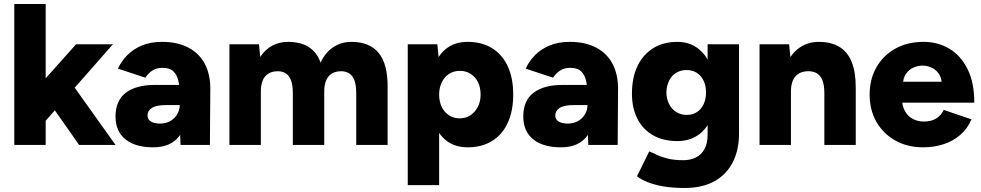

<svg xmlns="http://www.w3.org/2000/svg" viewBox="-20 -720 4876 954"><path d="M199 -111 107 -219 358 -500H541ZM51 0V-700H207V0ZM373 0 218 -221 320 -328 554 0Z M877 0 873 -108V-249Q873 -289 866 -319Q859 -349 841 -366Q823 -383 787 -383Q759 -383 738 -370Q717 -357 702 -334L566 -379Q583 -416 612.5 -446Q642 -476 685 -494Q728 -512 785 -512Q863 -512 917 -483Q971 -454 998 -402Q1025 -350 1025 -279L1023 0ZM741 12Q652 12 603 -28Q554 -68 554 -141Q554 -220 605 -259Q656 -298 748 -298H885V-198H807Q757 -198 735 -184Q713 -170 713 -145Q713 -127 729.5 -116.5Q746 -106 775 -106Q804 -106 826 -118.5Q848 -131 860.5 -152Q873 -173 873 -198H912Q912 -98 870 -43Q828 12 741 12Z M1120 0V-500H1267L1273 -437Q1297 -474 1332.5 -493Q1368 -512 1411 -512Q1473 -512 1513.5 -486.5Q1554 -461 1573 -409Q1596 -459 1636 -485.5Q1676 -512 1726 -512Q1816 -512 1861.5 -457Q1907 -402 1906 -286V0H1750V-256Q1750 -296 1741.5 -319.5Q1733 -343 1717 -354Q1701 -365 1679 -366Q1636 -367 1613.5 -341.5Q1591 -316 1591 -264V0H1435V-256Q1435 -296 1426.5 -319.5Q1418 -343 1402 -354Q1386 -365 1364 -366Q1321 -367 1298.5 -341.5Q1276 -316 1276 -264V0Z M2006 200V-500H2153L2162 -408V200ZM2304 12Q2242 12 2200 -19.5Q2158 -51 2137 -110Q2116 -169 2116 -250Q2116 -332 2137 -390.5Q2158 -449 2200 -480.5Q2242 -512 2304 -512Q2374 -512 2425 -480.5Q2476 -449 2503 -390.5Q2530 -332 2530 -250Q2530 -169 2503 -110Q2476 -51 2425 -19.5Q2374 12 2304 12ZM2264 -132Q2294 -132 2317 -147Q2340 -162 2354 -188.5Q2368 -215 2368 -250Q2368 -285 2355 -311.5Q2342 -338 2318.5 -353Q2295 -368 2265 -368Q2235 -368 2211.5 -353Q2188 -338 2175 -311Q2162 -284 2162 -250Q2162 -215 2175 -188.5Q2188 -162 2211 -147Q2234 -132 2264 -132Z M2903 0 2899 -108V-249Q2899 -289 2892 -319Q2885 -349 2867 -366Q2849 -383 2813 -383Q2785 -383 2764 -370Q2743 -357 2728 -334L2592 -379Q2609 -416 2638.5 -446Q2668 -476 2711 -494Q2754 -512 2811 -512Q2889 -512 2943 -483Q2997 -454 3024 -402Q3051 -350 3051 -279L3049 0ZM2767 12Q2678 12 2629 -28Q2580 -68 2580 -141Q2580 -220 2631 -259Q2682 -298 2774 -298H2911V-198H2833Q2783 -198 2761 -184Q2739 -170 2739 -145Q2739 -127 2755.5 -116.5Q2772 -106 2801 -106Q2830 -106 2852 -118.5Q2874 -131 2886.5 -152Q2899 -173 2899 -198H2938Q2938 -98 2896 -43Q2854 12 2767 12Z M3382 214Q3321 214 3275.5 206Q3230 198 3198 185Q3166 172 3145 156L3206 32Q3222 39 3244 49.5Q3266 60 3298 68Q3330 76 3375 76Q3410 76 3437.5 62.5Q3465 49 3480.5 20.5Q3496 -8 3496 -51V-500H3652V-57Q3652 27 3620 88Q3588 149 3528 181.5Q3468 214 3382 214ZM3346 -19Q3276 -19 3225.5 -47.5Q3175 -76 3147.5 -129Q3120 -182 3120 -255Q3120 -335 3147.5 -392Q3175 -449 3225.5 -480.5Q3276 -512 3346 -512Q3404 -512 3446.5 -480.5Q3489 -449 3512 -391Q3535 -333 3535 -252Q3535 -180 3512 -128Q3489 -76 3446.5 -47.5Q3404 -19 3346 -19ZM3392 -149Q3422 -149 3443.5 -163.5Q3465 -178 3476.5 -203Q3488 -228 3488 -260Q3488 -294 3476 -319Q3464 -344 3442.5 -358Q3421 -372 3391 -372Q3362 -372 3339.5 -358Q3317 -344 3304.5 -319Q3292 -294 3291 -260Q3292 -228 3304.5 -203Q3317 -178 3340 -163.5Q3363 -149 3392 -149Z M3754 0V-500H3901L3910 -408V0ZM4076 0V-256H4232V0ZM4076 -256Q4076 -296 4067 -319.5Q4058 -343 4041.5 -354Q4025 -365 4001 -366Q3956 -367 3933 -341.5Q3910 -316 3910 -264H3863Q3863 -343 3887 -398.5Q3911 -454 3952.5 -483Q3994 -512 4049 -512Q4109 -512 4150 -487.5Q4191 -463 4211.5 -413Q4232 -363 4232 -285V-256Z M4567 12Q4489 12 4429 -21.5Q4369 -55 4335 -114Q4301 -173 4301 -250Q4301 -328 4335.5 -387Q4370 -446 4430 -479Q4490 -512 4569 -512Q4640 -512 4697 -478Q4754 -444 4787.5 -377Q4821 -310 4821 -210H4445L4462 -229Q4462 -195 4476 -169Q4490 -143 4515 -129.5Q4540 -116 4571 -116Q4608 -116 4633.5 -132.5Q4659 -149 4669 -174L4807 -127Q4787 -80 4750.5 -49Q4714 -18 4667 -3Q4620 12 4567 12ZM4466 -294 4450 -314H4674L4660 -294Q4660 -331 4645 -353Q4630 -375 4608 -384.5Q4586 -394 4564 -394Q4542 -394 4519.5 -384.5Q4497 -375 4481.5 -353Q4466 -331 4466 -294Z"/></svg>

Font: Figtree Light ExtraBold
Style: Regular
Weight: 800
Version: Version 2.001;gftools[0.9.30]